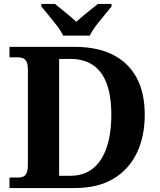

<svg xmlns="http://www.w3.org/2000/svg" viewBox="-20 -951 807 971"><path d="M28 0V-53H70Q84.6 -53 96.3 -57.5Q108 -62 114.5 -76Q121 -90 121 -118V-600Q121 -626.9 113.8 -639.9Q106.7 -652.9 95.2 -657Q83.7 -661 70 -661H28V-714H358.3Q469.4 -714 548.2 -675.5Q627 -637 669.5 -560.5Q712 -484 712 -370Q712 -261 672 -177.5Q632 -94 553.5 -47Q475 0 357.6 0ZM335 -62Q404 -62 450 -99Q496 -136 519.5 -205.5Q543 -275 543 -370.5Q543 -466 519.5 -528.5Q496 -591 450 -622Q404 -653 336 -653H279V-62ZM299 -771Q289 -794 268.5 -820.5Q248 -847 226.5 -873Q205 -899 189 -918V-931H258Q272 -920 291.5 -904Q311 -888 331 -871.5Q351 -855 366 -841Q381 -855 401 -871.5Q421 -888 441 -904Q461 -920 475 -931H544V-918Q529 -899 507 -873Q485 -847 465 -820.5Q445 -794 434 -771Z"/></svg>

Font: Noto Serif Thai
Style: Regular
Weight: 400
Designer: Monotype Design Team
Foundry: Monotype Imaging Inc.
Version: Version 2.001